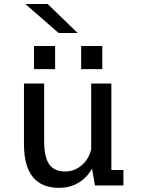

<svg xmlns="http://www.w3.org/2000/svg" viewBox="-20 -910 690 942"><path d="M268.1 11.6Q229.3 11.6 197.7 -0.6Q166.1 -12.7 143.8 -38.4Q121.5 -64.1 109.6 -104.9Q97.6 -145.6 97.6 -202.4V-500H196.6V-217.7Q196.6 -164.4 207.7 -131.6Q218.8 -98.8 241.7 -83.7Q264.6 -68.6 300.2 -68.6Q325.6 -68.6 348.2 -78.6Q370.9 -88.6 388.8 -106.5Q406.6 -124.4 417.5 -147.9Q428.4 -171.4 430.1 -198L458.1 -189Q458.1 -151.6 445.9 -115.9Q433.7 -80.1 409.8 -51.3Q385.8 -22.4 350.4 -5.4Q314.9 11.6 268.1 11.6ZM445.9 0 427.4 -107V-500H526.4V-52.6L506.9 -76.1H585.4V0ZM146.8 -684.3H250.4V-570.7H146.8ZM378.2 -684.3H481.9V-570.7H378.2ZM267.6 -748.1 104.4 -890.3H213.9L360.9 -748.1Z"/></svg>

Font: Trispace Thin
Style: Regular
Weight: 100
Designer: Tyler Finck
Foundry: Etcetera Type Company
Version: Version 1.210